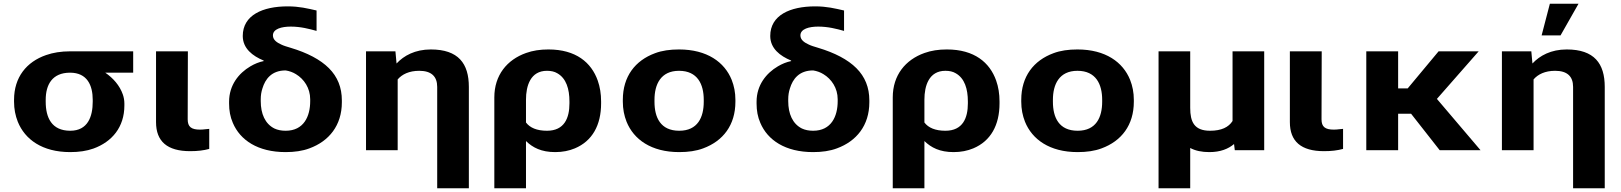

<svg xmlns="http://www.w3.org/2000/svg" viewBox="-20 -802 8655 1025"><path d="M691 -414V-528H354C306 -528 263 -521 226 -508C122 -472 55 -390 55 -269V-259C55 -220 62 -185 75 -152C113 -58 205 10 355 10C401 10 443 4 479 -9C578 -45 644 -123 644 -239V-249C644 -266 641 -282 636 -297C619 -346 584 -385 542 -414ZM354 -414C446 -414 475 -346 475 -269V-259C475 -180 449 -104 355 -104C255 -104 224 -175 224 -259V-269C224 -349 258 -414 354 -414Z M995 5C1036 5 1067 1 1097 -7V-114L1076 -112C1068 -111 1058 -110 1048 -110C1001 -110 982 -125 982 -165L983 -528H813V-150C813 -47 873 5 995 5Z M1532 -660C1585 -660 1630 -648 1670 -637V-746C1621 -757 1578 -768 1516 -768C1382 -768 1276 -721 1276 -610C1276 -543 1329 -503 1387 -479L1388 -476C1363 -471 1339 -461 1317 -448C1254 -411 1203 -347 1203 -259V-249C1203 -212 1209 -178 1223 -146C1262 -54 1356 10 1505 10C1552 10 1595 4 1632 -10C1736 -48 1805 -132 1805 -256V-266C1805 -335 1782 -392 1736 -438C1690 -484 1621 -520 1531 -547C1511 -553 1494 -558 1482 -564C1460 -574 1437 -588 1437 -613C1437 -648 1484 -660 1532 -660ZM1372 -262V-272C1372 -293 1375 -312 1381 -330C1396 -380 1430 -426 1505 -426C1525 -423 1544 -416 1560 -406C1603 -380 1636 -332 1636 -272V-262C1636 -181 1602 -104 1505 -104C1482 -104 1462 -108 1445 -116C1395 -141 1372 -195 1372 -262Z M2218 -424C2283 -424 2314 -394 2314 -338V203H2483V-338C2483 -463 2427 -538 2280 -538C2196 -538 2136 -505 2097 -463L2091 -528H1934V0H2103V-378C2126 -405 2164 -424 2218 -424Z M2944 10C2983 10 3018 3 3049 -10C3142 -49 3189 -134 3189 -250V-260C3189 -301 3183 -338 3171 -372C3137 -468 3055 -538 2908 -538C2863 -538 2824 -532 2788 -519C2687 -483 2619 -401 2619 -282V203H2788V-49C2824 -14 2870 10 2944 10ZM2900 -104C2846 -104 2809 -120 2788 -148V-270C2788 -344 2812 -424 2900 -424C2922 -424 2940 -420 2955 -411C3003 -384 3020 -327 3020 -260V-250C3020 -172 2993 -104 2900 -104Z M3305 -269V-259C3305 -220 3312 -185 3325 -152C3363 -58 3456 10 3606 10C3654 10 3697 4 3734 -10C3840 -49 3906 -134 3906 -259V-269C3906 -308 3899 -343 3886 -376C3848 -470 3755 -538 3605 -538C3557 -538 3514 -532 3477 -518C3371 -479 3305 -394 3305 -269ZM3737 -269V-259C3737 -176 3705 -104 3606 -104C3506 -104 3474 -175 3474 -259V-269C3474 -351 3507 -424 3605 -424C3704 -424 3737 -352 3737 -269Z M4348 -660C4401 -660 4446 -648 4486 -637V-746C4437 -757 4394 -768 4332 -768C4198 -768 4092 -721 4092 -610C4092 -543 4145 -503 4203 -479L4204 -476C4179 -471 4155 -461 4133 -448C4070 -411 4019 -347 4019 -259V-249C4019 -212 4025 -178 4039 -146C4078 -54 4172 10 4321 10C4368 10 4411 4 4448 -10C4552 -48 4621 -132 4621 -256V-266C4621 -335 4598 -392 4552 -438C4506 -484 4437 -520 4347 -547C4327 -553 4310 -558 4298 -564C4276 -574 4253 -588 4253 -613C4253 -648 4300 -660 4348 -660ZM4188 -262V-272C4188 -293 4191 -312 4197 -330C4212 -380 4246 -426 4321 -426C4341 -423 4360 -416 4376 -406C4419 -380 4452 -332 4452 -272V-262C4452 -181 4418 -104 4321 -104C4298 -104 4278 -108 4261 -116C4211 -141 4188 -195 4188 -262Z M5071 10C5110 10 5145 3 5176 -10C5269 -49 5316 -134 5316 -250V-260C5316 -301 5310 -338 5298 -372C5264 -468 5182 -538 5035 -538C4990 -538 4951 -532 4915 -519C4814 -483 4746 -401 4746 -282V203H4915V-49C4951 -14 4997 10 5071 10ZM5027 -104C4973 -104 4936 -120 4915 -148V-270C4915 -344 4939 -424 5027 -424C5049 -424 5067 -420 5082 -411C5130 -384 5147 -327 5147 -260V-250C5147 -172 5120 -104 5027 -104Z M5432 -269V-259C5432 -220 5439 -185 5452 -152C5490 -58 5583 10 5733 10C5781 10 5824 4 5861 -10C5967 -49 6033 -134 6033 -259V-269C6033 -308 6026 -343 6013 -376C5975 -470 5882 -538 5732 -538C5684 -538 5641 -532 5604 -518C5498 -479 5432 -394 5432 -269ZM5864 -269V-259C5864 -176 5832 -104 5733 -104C5633 -104 5601 -175 5601 -259V-269C5601 -351 5634 -424 5732 -424C5831 -424 5864 -352 5864 -269Z M6568 -33 6572 0H6729V-528H6560V-156C6539 -123 6501 -104 6440 -104C6355 -104 6334 -152 6334 -226V-528H6165V203H6334V-12C6362 3 6396 10 6436 10C6495 10 6537 -7 6568 -33Z M7048 5C7089 5 7120 1 7150 -7V-114L7129 -112C7121 -111 7111 -110 7101 -110C7054 -110 7035 -125 7035 -165L7036 -528H6866V-150C6866 -47 6926 5 7048 5Z M7513 -195 7666 0H7884L7651 -274L7874 -528H7660L7495 -330H7444V-528H7274V0H7444V-195Z M8282 -424C8347 -424 8378 -394 8378 -338V203H8547V-338C8547 -463 8491 -538 8344 -538C8260 -538 8200 -505 8161 -463L8155 -528H7998V0H8167V-378C8190 -405 8228 -424 8282 -424ZM8254 -782 8210 -613H8311L8407 -782Z"/></svg>

Font: Asimov
Style: XWid
Weight: 500
Designer: Google
Version: Version 2.000980; 2014